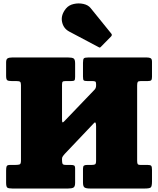

<svg xmlns="http://www.w3.org/2000/svg" viewBox="-20 -1079 905 1099"><path d="M530 -598Q530 -610 525 -612.5Q520 -615 507.5 -615H481Q464 -615 459.5 -618.8Q455 -622.5 455 -641V-719.5Q455 -740 460.2 -745Q465.5 -750 485 -750H820Q834.5 -750 842.2 -745.8Q850 -741.5 850 -725.5V-639Q850 -624.5 845.5 -619.8Q841 -615 825 -615H785.5Q771.5 -615 768.2 -609.5Q765 -604 765 -589.5V-160Q765 -146 767.8 -140.5Q770.5 -135 784.5 -135H824.5Q841.5 -135 845.8 -129.5Q850 -124 850 -106.5V-40.5Q850 -13 843.2 -6.5Q836.5 0 810 0H495Q473 0 464 -5.8Q455 -11.5 455 -35V-112.5Q455 -127 460.5 -131Q466 -135 479.5 -135H504Q518 -135 524 -138.2Q530 -141.5 530 -159V-356Q530 -388 517.5 -374L350.5 -198Q346.5 -193.5 340.8 -186.2Q335 -179 335 -170.5V-164.5Q335 -148 338 -141.5Q341 -135 357.5 -135H383.5Q398.5 -135 404.2 -131.8Q410 -128.5 410 -114V-32.5Q410 -10.5 400.2 -5.2Q390.5 0 370 0H50Q28.5 0 21.8 -5.2Q15 -10.5 15 -33.5V-103Q15 -120 18.2 -127.5Q21.5 -135 38.5 -135H67.5Q86 -135 93 -138.2Q100 -141.5 100 -160V-592Q100 -607.5 94.5 -611.2Q89 -615 73 -615H47.5Q28 -615 21.5 -619.8Q15 -624.5 15 -645V-722Q15 -740.5 24 -745.2Q33 -750 50 -750H370Q391.5 -750 400.8 -744.8Q410 -739.5 410 -716V-639Q410 -623 406 -619Q402 -615 386.5 -615H356.5Q343 -615 339 -611.5Q335 -608 335 -594V-395.5Q335 -380 338 -378.8Q341 -377.5 347.5 -384.5L522 -566.5Q530 -575.5 530 -589.5ZM544 -809.5 376 -898.5Q342.5 -916.5 335 -954.8Q327.5 -993 357.5 -1030Q374 -1050 402 -1056.2Q430 -1062.5 457.2 -1056.5Q484.5 -1050.5 498.5 -1033L615.5 -888.5Q624.5 -879.5 616 -870.5L559 -812.5Q555 -808 552.2 -807Q549.5 -806 544 -809.5Z"/></svg>

Font: Besley* Narrow Fatface
Style: Regular
Weight: 900
Width: 4
Designer: Owen Earl
Foundry: indestructible type*
Version: Version 3.000; ttfautohint (v1.8.3)